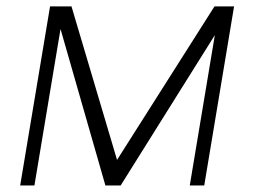

<svg xmlns="http://www.w3.org/2000/svg" viewBox="-20 -565 778 585"><path d="M336.6 -77.8 633.5 -545.5H693.2L602.3 0H558.2L634.6 -458.1L347.7 0H301.1L164.4 -476.6L84.9 0H41.5L132.5 -545.5H197.8Z"/></svg>

Font: Inter UI Extra Light
Style: Italic
Weight: 200
Italic angle: -9.39999°
Designer: Rasmus Andersson
Foundry: rsms
Version: 3.2;8d6f07862